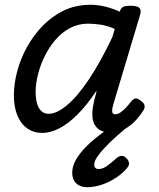

<svg xmlns="http://www.w3.org/2000/svg" viewBox="-20 -539 663 803"><path d="M157 17Q121 17 94 -2Q67 -21 52.5 -56.5Q38 -92 38 -140Q38 -187 51.5 -239Q65 -291 92 -340.5Q119 -390 158 -430.5Q197 -471 247 -495Q297 -519 359 -519Q388 -519 419.5 -511.5Q451 -504 481 -490L482 -494Q487 -507 497 -511Q507 -515 524 -515Q554 -515 563 -506Q572 -497 566 -477L454 -103Q449 -85 449 -76Q449 -67 453 -64Q457 -61 462 -61Q472 -61 482 -67.5Q492 -74 504 -86Q516 -98 529 -115Q537 -125 545 -127Q553 -129 564 -121Q580 -111 583.5 -101.5Q587 -92 582 -81Q573 -65 553.5 -42Q534 -19 506.5 -2Q479 15 443 15Q408 15 390 -0.5Q372 -16 368 -39.5Q364 -63 368.5 -90.5Q373 -118 380 -142Q382 -146 382.5 -150Q383 -154 383 -159Q344 -100 305 -61Q266 -22 228.5 -2.5Q191 17 157 17ZM129 -155Q129 -127 135 -106Q141 -85 153.5 -74Q166 -63 183 -63Q218 -63 262 -100.5Q306 -138 353.5 -209.5Q401 -281 450 -384L460 -418Q428 -432 399.5 -436Q371 -440 348 -440Q307 -440 272.5 -421.5Q238 -403 211.5 -372Q185 -341 166.5 -303Q148 -265 138.5 -226.5Q129 -188 129 -155ZM345 244Q316 244 299 228Q282 212 282 184Q282 159 295 134Q308 109 332.5 82.5Q357 56 393.5 28Q430 0 475 -33L535 -31V-26Q500 2 470.5 28Q441 54 419.5 77Q398 100 386 118Q374 136 374 150Q374 159 379 163.5Q384 168 392 168Q409 168 427 155.5Q445 143 470 120Q476 115 486.5 113Q497 111 508 122Q517 130 519 140Q521 150 515 159Q496 184 466.5 203.5Q437 223 405.5 233.5Q374 244 345 244Z"/></svg>

Font: Playwrite AU QLD
Style: Regular
Weight: 400
Designer: Veronika Burian, José Scaglione
Foundry: TypeTogether
Version: Version 1.002